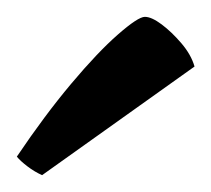

<svg xmlns="http://www.w3.org/2000/svg" viewBox="-20 -773 251 228"><path d="M30 -565Q21 -569 12.5 -575.5Q4 -582 0 -587Q33 -636 64.5 -673.5Q96 -711 120 -732Q144 -753 152 -753Q160 -753 172 -744Q184 -735 195.5 -721.5Q207 -708 211 -694Z"/></svg>

Font: Texturina Medium 12pt
Style: Regular
Weight: 400
Version: Version 1.002